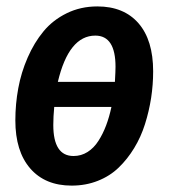

<svg xmlns="http://www.w3.org/2000/svg" viewBox="-20 -563 525 598"><path d="M283.2 -543Q365.7 -543 411.4 -490.5Q457 -438 457 -340.8Q457 -299.3 450.7 -258.1Q444.3 -216.8 431.6 -176.5Q418.9 -136.2 397.9 -101.8Q377 -67.4 349.6 -41Q322.3 -14.6 284.7 0.2Q247.1 15.1 203.1 15.1Q120.6 15.1 74.2 -38.3Q27.8 -91.8 27.8 -188Q27.8 -238.8 36.9 -288.1Q45.9 -337.4 66.2 -383.8Q86.4 -430.2 115.5 -465.3Q144.5 -500.5 187.7 -521.7Q231 -543 283.2 -543ZM276.9 -452.1Q194.3 -452.1 160.2 -308.1H337.9Q339.8 -342.3 339.8 -355Q339.8 -452.1 276.9 -452.1ZM209 -77.1Q232.9 -77.1 252.7 -89.6Q272.5 -102.1 286.6 -124.3Q300.8 -146.5 310.5 -172.4Q320.3 -198.2 327.1 -230H148.9Q146 -199.7 146 -173.8Q146 -77.1 209 -77.1Z"/></svg>

Font: Fira Sans Compressed Medium
Style: Italic
Weight: 500
Width: 3
Italic angle: -8°
Designer: Carrois Corporate & Edenspiekermann AG
Foundry: Carrois Corporate GbR & Edenspiekermann AG
Version: Version 4.203;PS 004.203;hotconv 1.0.88;makeotf.lib2.5.64775